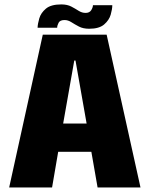

<svg xmlns="http://www.w3.org/2000/svg" viewBox="-20 -828 660 848"><path d="M20.5 0 169 -675H451L600.5 0H411L383.5 -157.5H237L210 0ZM259 -282.5H362.5L313.5 -560.5H308ZM374 -701Q347 -701 328.5 -710.8Q310 -720.5 295.2 -730Q280.5 -739.5 265 -739.5Q245 -739.5 238.8 -727.5Q232.5 -715.5 232.5 -705.5H146Q146.5 -722.5 153.5 -746.8Q160.5 -771 182.8 -789.8Q205 -808.5 250.5 -808.5Q277 -808.5 295 -799Q313 -789.5 327.5 -780.2Q342 -771 358 -771Q375.5 -771 383 -783.2Q390.5 -795.5 390.5 -805H476Q476 -788 469 -763.5Q462 -739 440 -720Q418 -701 374 -701Z"/></svg>

Font: Anybody ExtraBold
Style: Regular
Weight: 800
Designer: Tyler Finck
Foundry: Etcetera Type Company
Version: Version 1.010; ttfautohint (v1.8.3) -l 8 -r 50 -G 200 -x 14 